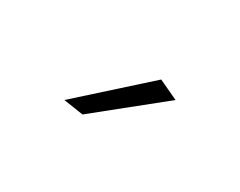

<svg xmlns="http://www.w3.org/2000/svg" viewBox="-34 -849 419 335"><g transform="rotate(30 175.0 -681.0)"><path d="M134.5 -621 94.5 -627 223 -742.5 262.5 -724Z"/></g></svg>

Font: Argentum Novus ExtraLight
Style: Regular
Weight: 250
Designer: Julieta Ulanovsky (font) & Cristiano Sobral (main changes)
Foundry: Julieta Ulanovsky (font) & Cristiano Sobral (main changes)
Version: Version 3.00;November 27, 2020;FontCreator 13.0.0.2655 64-bi